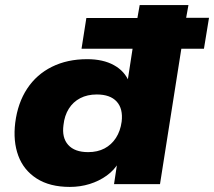

<svg xmlns="http://www.w3.org/2000/svg" viewBox="-20 -725 843 756"><path d="M255 11Q176 11 124.5 -22Q73 -55 52 -112Q31 -169 40 -242Q50 -320 87 -376Q124 -432 184.5 -462Q245 -492 323 -492Q386 -492 428.5 -468.5Q471 -445 488 -403H482L502 -533H301L320 -654H521L530 -705H722L713 -655H803L783 -533H694L610 0H429L442 -86H448Q430 -55 400 -33.5Q370 -12 333 -0.5Q296 11 255 11ZM327 -126Q364 -126 391.5 -140.5Q419 -155 436.5 -182Q454 -209 459 -246Q465 -297 439.5 -325Q414 -353 361 -353Q324 -353 296 -338.5Q268 -324 251 -297Q234 -270 230 -233Q223 -183 248.5 -154.5Q274 -126 327 -126Z"/></svg>

Font: Nunito Sans 10pt SemiExpanded Black
Style: Italic
Weight: 900
Width: 6
Italic angle: -9°
Designer: Vernon Adams
Foundry: Vernon Adams
Version: Version 3.101;gftools[0.9.27]